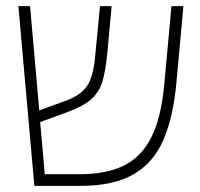

<svg xmlns="http://www.w3.org/2000/svg" viewBox="-20 -606 651 626"><path d="M92 0 40 -586H78L108 -246L196 -278Q244 -296 264 -326Q284 -356 290 -420L306 -586H344L330 -434Q325 -380 315 -344Q305 -308 279 -284Q253 -260 201 -241L111 -208L126 -38H240Q326 -38 383.5 -66Q441 -94 473.5 -158.5Q506 -223 516 -335L539 -586H578L555 -335Q545 -225 513 -150.5Q481 -76 416 -38Q351 0 242 0Z"/></svg>

Font: Noto Sans Hebrew SemiCondensed ExtraLight
Style: Regular
Weight: 200
Width: 4
Designer: Monotype Design Team
Foundry: Monotype Imaging Inc.
Version: Version 2.004; ttfautohint (v1.8.4.7-5d5b)